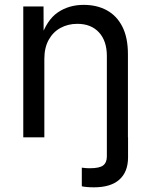

<svg xmlns="http://www.w3.org/2000/svg" viewBox="-20 -573 631 801"><path d="M321.3 204.1V126.5Q329.6 127.9 339.6 128.4Q349.6 128.9 354.5 128.9Q395.5 128.9 410.6 116.9Q425.8 105 425.8 79.6V0H514.2V83.5Q514.2 144 478 176.3Q441.9 208.5 372.1 208.5Q356.4 208.5 342.5 207.3Q328.6 206.1 321.3 204.1ZM165 -327.1V0H77.1V-545.9H161.6L162.1 -413.6H149.9Q174.8 -489.3 220.9 -521Q267.1 -552.7 329.1 -552.7Q384.3 -552.7 425.8 -530Q467.3 -507.3 490.5 -461.7Q513.7 -416 513.7 -346.7V0H425.8V-339.4Q425.8 -402.3 392.8 -438Q359.9 -473.6 302.7 -473.6Q263.7 -473.6 232.4 -456.5Q201.2 -439.5 183.1 -406.7Q165 -374 165 -327.1Z"/></svg>

Font: Inter Variable LoSnoCo
Style: Regular
Weight: 400
Designer: Rasmus Andersson
Foundry: rsms
Version: Version 4.000;git-a52131595; featfreeze: case,dlig,ss01,ss02